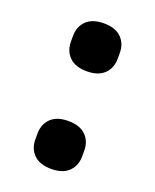

<svg xmlns="http://www.w3.org/2000/svg" viewBox="-109 -602 548 678"><g transform="rotate(20 165.0 -262.5)"><path d="M77 -436V-456Q77 -492 99.5 -514Q122 -536 165 -536Q208 -536 230.5 -514Q253 -492 253 -456V-436Q253 -400 230.5 -378Q208 -356 165 -356Q122 -356 99.5 -378Q77 -400 77 -436ZM77 -69V-89Q77 -125 99.5 -147Q122 -169 165 -169Q208 -169 230.5 -147Q253 -125 253 -89V-69Q253 -33 230.5 -11Q208 11 165 11Q122 11 99.5 -11Q77 -33 77 -69Z"/></g></svg>

Font: Anuphan
Style: Bold
Weight: 700
Designer: Mike Abbink, Paul van der Laan, Pieter van Rosmalen, Mint Tantisuwanna
Foundry: Bold Monday; Cadson Demak
Version: Version 3.002;hotconv 1.0.109;makeotfexe 2.5.65596